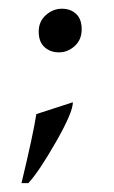

<svg xmlns="http://www.w3.org/2000/svg" viewBox="-20 -304 258 436"><path d="M44.4 111.8H28.8Q55.7 0 62.5 -44.9L145.5 -71.8Q145.5 -48.8 106.9 18.6Q68.4 85.9 44.4 111.8ZM120.4 -284.2Q140.1 -284.2 152.8 -272.5Q165.5 -260.7 165.5 -237.3Q165.5 -213.9 149.7 -199.5Q133.8 -185.1 114 -185.1Q94.2 -185.1 81.1 -197Q67.9 -209 67.9 -232.2Q67.9 -255.4 84.2 -269.8Q100.6 -284.2 120.4 -284.2Z"/></svg>

Font: Niconne
Style: Regular
Weight: 400
Designer: Vernon Adams
Foundry: Vernon Adams
Version: Version 1.002